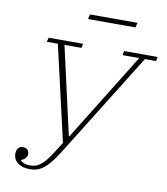

<svg xmlns="http://www.w3.org/2000/svg" viewBox="-93 -937 895 1027"><g transform="rotate(10 354.0 -423.5)"><path d="M139 12Q97 12 72.5 -7Q48 -26 48 -57Q48 -75 57 -86.5Q66 -98 83 -98Q99 -98 107.5 -89Q116 -80 116 -66Q116 -41 84 -28V-25Q93 -17 105.5 -12.5Q118 -8 136 -8Q155 -8 170.5 -14Q186 -20 201 -33.5Q216 -47 231 -68Q246 -89 265 -119L289 -157L170 -675H110L116 -698H303L298 -675H206L314 -197H316L612 -675H521L526 -698H708L703 -675H643L288 -105Q267 -72 249 -49.5Q231 -27 213.5 -13.5Q196 0 178 6Q160 12 139 12ZM312 -859H570L564 -833H306Z"/></g></svg>

Font: IBM Plex Serif ExtLt
Style: Italic
Weight: 200
Italic angle: -14°
Designer: Mike Abbink, Paul van der Laan, Pieter van Rosmalen
Foundry: Bold Monday
Version: Version 3.001